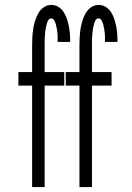

<svg xmlns="http://www.w3.org/2000/svg" viewBox="-20 -763 540 783"><path d="M111 0V-414H55V-469H111V-579Q111 -596 112 -612.5Q113 -629 115.5 -645.5Q118 -662 123 -678Q128 -694 136 -708.5Q144 -723 158 -733Q172 -743 189 -743Q204 -743 217 -735.5Q230 -728 238.5 -715.5Q247 -703 252 -688.5Q257 -674 260 -659.5Q263 -645 264.5 -630Q266 -615 266 -600V-592H215V-597Q215 -605 215 -613.5Q215 -622 214 -630.5Q213 -639 211.5 -647Q210 -655 208 -663Q206 -671 201.5 -679.5Q197 -688 189 -688Q181 -688 177 -681Q173 -674 171 -667Q169 -660 167.5 -652.5Q166 -645 165 -638Q164 -631 163.5 -623.5Q163 -616 162.5 -608.5Q162 -601 162 -593.5Q162 -586 162 -579V-469H242V-414H162V0ZM304 0V-414H248V-469H304V-579Q304 -596 305 -612.5Q306 -629 308.5 -645.5Q311 -662 316 -678Q321 -694 329 -708.5Q337 -723 351 -733Q365 -743 382 -743Q397 -743 410 -735.5Q423 -728 431.5 -715.5Q440 -703 445 -688.5Q450 -674 453 -659.5Q456 -645 457.5 -630Q459 -615 459 -600V-592H408V-597Q408 -605 408 -613.5Q408 -622 407 -630.5Q406 -639 404.5 -647Q403 -655 401 -663Q399 -671 394.5 -679.5Q390 -688 382 -688Q374 -688 370 -681Q366 -674 364 -667Q362 -660 360.5 -652.5Q359 -645 358 -638Q357 -631 356.5 -623.5Q356 -616 355.5 -608.5Q355 -601 355 -593.5Q355 -586 355 -579V-469H435V-414H355V0Z"/></svg>

Font: Iosevka Curly Light
Style: Regular
Weight: 300
Monospace: yes
Designer: Belleve Invis
Foundry: Belleve Invis
Version: Version 22.1.2; ttfautohint (v1.8.4)